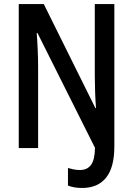

<svg xmlns="http://www.w3.org/2000/svg" viewBox="-20 -734 660 952"><path d="M387 198Q346 198 317 186V99Q330 103 345 106Q360 109 377 109Q412 109 431 84Q450 59 451 -1L166 -570H162Q165 -533 167 -487Q169 -441 169 -403V0H73V-714H197L453 -198H456Q453 -236 451.5 -280.5Q450 -325 450 -362V-714H547V-8Q547 96 506 147Q465 198 387 198Z"/></svg>

Font: Avrile Sans Condensed Medium
Style: Regular
Weight: 500
Width: 3
Designer: Monotype Design Team
Foundry: Monotype Imaging Inc.
Version: Version 2.001;September 10, 2019;FontCreator 11.5.0.2425 64-